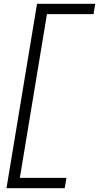

<svg xmlns="http://www.w3.org/2000/svg" viewBox="-20 -843 519 1006"><path d="M14 143 174 -823H479L470 -769H226L84 89H328L319 143Z"/></svg>

Font: Iosevka QP Light
Style: Italic
Weight: 300
Italic angle: -9°
Designer: Belleve Invis
Foundry: Belleve Invis
Version: Version 20.0.0; ttfautohint (v1.8.4)